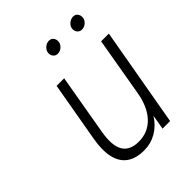

<svg xmlns="http://www.w3.org/2000/svg" viewBox="-199 -807 933 933"><g transform="rotate(-45 268.0 -340.0)"><path d="M247 12Q191 12 157 -12.2Q123 -36.5 112 -84.8Q101 -133 113.5 -203.5L167.5 -511H219.5L165 -196.5Q151 -115.5 174.2 -76Q197.5 -36.5 258.5 -36.5Q322.5 -36.5 365 -81.5Q407.5 -126.5 421.5 -209.5L473.5 -511H526.5L436.5 0H384.5L397.5 -75Q371 -33 332 -10.5Q293 12 247 12ZM448 -617Q434.5 -617 425.8 -626.5Q417 -636 417 -649.5Q417 -667 431.2 -679.8Q445.5 -692.5 462 -692.5Q476 -692.5 484.2 -683Q492.5 -673.5 492.5 -659.5Q492.5 -648 486.2 -638.2Q480 -628.5 469.8 -622.8Q459.5 -617 448 -617ZM282 -617Q268.5 -617 260 -626.5Q251.5 -636 251.5 -649.5Q251.5 -661 257.8 -670.8Q264 -680.5 274.2 -686.5Q284.5 -692.5 296 -692.5Q310.5 -692.5 318.5 -683Q326.5 -673.5 326.5 -659.5Q326.5 -643 313.2 -630Q300 -617 282 -617Z"/></g></svg>

Font: Overpass ExtraLight
Style: Italic
Weight: 250
Italic angle: -10°
Designer: Delve Withrington, Dave Bailey, Thomas Jockin
Foundry: Delve Fonts LLC
Version: Version 4.000